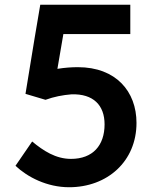

<svg xmlns="http://www.w3.org/2000/svg" viewBox="-20 -768 636 806"><path d="M246 -625H527V-748H149C138 -684 118 -566 87 -374L171 -349C207 -362 243 -369 280 -372C372 -375 419 -326 419 -246C419 -158 370 -101 278 -101C214 -101 162 -135 115 -174L45 -72C96 -24 178 18 270 18C431 18 553 -91 553 -252C553 -384 467 -486 307 -486C280 -486 252 -484 221 -479Z"/></svg>

Font: Spoqa Han Sans Neo Bold
Style: Bold
Weight: 700
Designer: [Spoqa Han Sans Neo] Dong-huui Kim  Younghwa Kang  Yujin Lee  [Noto Sans] Ryoko NISHIZUKA  (kana & ideographs); Paul D. 
Foundry: Spoqa (http://www.spoqa-han-sans.com)
Version: Version 1.100;hotconv 1.0.109;makeotfexe 2.5.65596